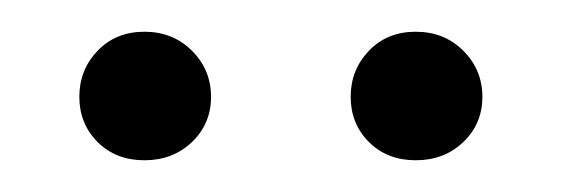

<svg xmlns="http://www.w3.org/2000/svg" viewBox="-20 -714 354 121"><path d="M71 -613Q53 -613 41.5 -624.5Q30 -636 30 -653Q30 -670 41.5 -682Q53 -694 71 -694Q89 -694 101 -682Q113 -670 113 -653Q113 -636 101 -624.5Q89 -613 71 -613ZM242 -613Q224 -613 212.5 -624.5Q201 -636 201 -653Q201 -670 212.5 -682Q224 -694 242 -694Q260 -694 272 -682Q284 -670 284 -653Q284 -636 272 -624.5Q260 -613 242 -613Z"/></svg>

Font: Murecho Light
Style: Regular
Weight: 300
Designer: Neil Summerour
Foundry: Positype
Version: Version 1.010; ttfautohint (v1.8.3)